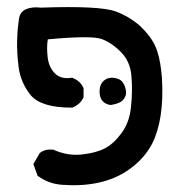

<svg xmlns="http://www.w3.org/2000/svg" viewBox="-20 -395 540 553"><path d="M170.4 137.7Q125.5 137.7 91.3 113.3L88.4 111.8L87.4 108.9L77.6 81.5L76.2 77.1L78.6 73.2L93.3 47.9L94.2 45.9L95.7 44.9Q110.4 33.7 132.8 36.1H134.3L135.7 37.1Q177.2 54.7 216.8 49.8Q256.8 45.4 282.2 32.2Q307.1 19.5 330.1 -11.7Q353 -42.5 357.4 -87.9Q362.3 -134.8 358.4 -177.2Q355 -217.3 329.6 -243.7Q303.2 -271 273.9 -282.2Q245.6 -293.5 117.7 -281.7Q115.7 -270 115.7 -257.3Q115.7 -244.6 117.2 -230.5Q120.6 -200.7 138.7 -183.1Q155.8 -166.5 185.1 -170.9L188 -171.4L190.4 -169.9Q196.8 -167.5 202.4 -163.6Q208 -159.7 212.4 -154.5Q216.8 -149.4 219.7 -143.1L220.7 -141.1V-138.7V-117.2V-114.7L219.7 -112.8Q217.3 -108.4 214.4 -104.2Q211.4 -100.1 207.5 -96.7Q203.6 -93.3 199.5 -90.6Q195.3 -87.9 190.4 -85.9L188.5 -85H186.5Q97.7 -85 67.9 -121.6Q39.6 -157.2 33.7 -201.2Q28.3 -243.7 29.3 -277.3Q29.8 -285.6 30 -293.7Q30.3 -301.8 31 -309.8Q31.7 -317.9 32.7 -325.4Q33.7 -333 34.7 -340.8Q37.6 -360.8 54.7 -368.4Q71.8 -376 98.1 -373Q182.1 -376 236.1 -373.3Q290 -370.6 314 -361.8Q323.2 -358.4 331.8 -354.2Q340.3 -350.1 348.4 -345.5Q356.4 -340.8 363.8 -335.7Q371.1 -330.6 377.9 -325Q384.8 -319.3 390.6 -313Q406.2 -297.4 416.7 -281.2Q427.2 -265.1 432.6 -248.5Q435.1 -240.7 437.3 -231.9Q439.5 -223.1 441.2 -213.4Q442.9 -203.6 444.1 -193.4Q445.3 -183.1 446.3 -171.9Q447.3 -157.2 447.5 -142.6Q447.8 -127.9 447.3 -113.3Q446.8 -98.6 445.3 -84Q441.4 -40 426.8 -0.5Q411.6 39.6 377.9 71.8Q336.9 110.4 283.7 126Q257.3 133.8 228.8 136.7Q200.2 139.6 170.4 137.7ZM297.4 -92.8Q284.2 -94.7 276.1 -103.3Q268.1 -111.8 267.1 -125.5Q265.1 -150.9 279.3 -162.8Q293.5 -174.8 314.9 -169.4Q327.1 -167 334 -157.2Q340.8 -147.5 342.8 -132.8Q343.3 -128.4 342.8 -124.5Q342.3 -120.6 340.8 -117.2Q339.4 -113.8 337.4 -110.8Q335.4 -107.9 332.5 -105.2Q329.6 -102.5 325.9 -100.6Q322.3 -98.6 318.1 -97.2Q314 -95.7 309.6 -94.7Q305.2 -93.8 300.3 -92.8H298.8Z"/></svg>

Font: NaikaiFont
Style: Bold
Weight: 700
Version: Version 1.89